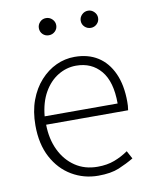

<svg xmlns="http://www.w3.org/2000/svg" viewBox="-85 -805 702 881"><g transform="rotate(-10 266.5 -364.0)"><path d="M302 13Q235 13 179 -20Q123 -53 90 -115Q57 -177 57 -264Q57 -329 76 -380.5Q95 -432 128 -468.5Q161 -505 202 -524Q243 -543 288 -543Q351 -543 396 -514.5Q441 -486 466 -431Q491 -376 491 -298Q491 -289 490.5 -279.5Q490 -270 488 -259H106Q107 -192 132 -140Q157 -88 201.5 -58Q246 -28 306 -28Q350 -28 384.5 -41Q419 -54 449 -75L469 -38Q437 -19 399 -3Q361 13 302 13ZM106 -298H446Q446 -400 403 -451Q360 -502 288 -502Q243 -502 203.5 -478Q164 -454 138 -408.5Q112 -363 106 -298ZM190 -661Q173 -661 161.5 -672.5Q150 -684 150 -701Q150 -717 161.5 -729Q173 -741 190 -741Q207 -741 219 -729Q231 -717 231 -701Q231 -684 219 -672.5Q207 -661 190 -661ZM386 -661Q369 -661 357 -672.5Q345 -684 345 -701Q345 -717 357 -729Q369 -741 386 -741Q402 -741 414 -729Q426 -717 426 -701Q426 -684 414 -672.5Q402 -661 386 -661Z"/></g></svg>

Font: Noto Sans HK Thin ExtraLight
Style: Regular
Weight: 250
Version: Version 2.004-H2;hotconv 1.0.118;makeotfexe 2.5.65603